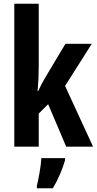

<svg xmlns="http://www.w3.org/2000/svg" viewBox="-20 -780 515 1021"><path d="M186 -429V-760H56V0H186V-176L236 -226L332 0H475L326 -323L468 -547H328L222 -370C210 -350 196 -324 183 -296H180C184 -339 186 -383 186 -429ZM326 72V61H200C198 101 185 173 176 208V221H261C288 177 311 123 326 72Z"/></svg>

Font: Noto Sans Lao Looped ExtraCondensed
Style: Bold
Weight: 700
Width: 2
Designer: Mark Frömberg, Ben Mitchell
Foundry: The Fontpad Ltd
Version: Version 1.002